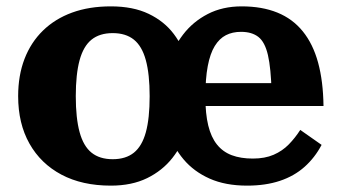

<svg xmlns="http://www.w3.org/2000/svg" viewBox="-20 -571 1070 603"><path d="M625 -267Q625 -214 634 -177Q643 -140 661.5 -117Q680 -94 708 -83.5Q736 -73 774 -73Q812 -73 839.5 -85Q867 -97 887 -117.5Q907 -138 923 -163L990 -116Q969 -76 936.5 -47Q904 -18 859 -3Q814 12 756 12Q688 12 638.5 -10Q589 -32 556.5 -70.5Q524 -109 508 -159.5Q492 -210 492 -266Q492 -320 508 -371Q524 -422 555 -462.5Q586 -503 632.5 -527Q679 -551 739 -551Q803 -551 851 -531.5Q899 -512 931 -472.5Q963 -433 979 -374.5Q995 -316 996 -238H547V-310H856L833 -281Q831 -357 821.5 -398Q812 -439 791.5 -455Q771 -471 737 -471Q710 -471 689.5 -460.5Q669 -450 654.5 -426.5Q640 -403 632.5 -363.5Q625 -324 625 -267ZM584 -269Q584 -216 568.5 -165.5Q553 -115 521.5 -75Q490 -35 442 -11.5Q394 12 328 12Q238 12 173 -22.5Q108 -57 72.5 -120Q37 -183 37 -269Q37 -334 57 -386Q77 -438 115 -475Q153 -512 206.5 -531.5Q260 -551 328 -551Q398 -551 447 -527.5Q496 -504 526 -464Q556 -424 570 -373.5Q584 -323 584 -269ZM218 -269Q218 -200 230 -156Q242 -112 267.5 -91.5Q293 -71 334 -71Q375 -71 400.5 -91.5Q426 -112 438 -155.5Q450 -199 450 -269Q450 -338 438 -382Q426 -426 400.5 -446.5Q375 -467 334 -467Q293 -467 267.5 -446.5Q242 -426 230 -382Q218 -338 218 -269Z"/></svg>

Font: Roboto Serif
Style: Bold
Weight: 700
Designer: Greg Gazdowicz
Foundry: Commercial Type
Version: Version 1.008